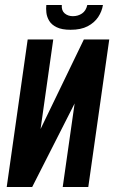

<svg xmlns="http://www.w3.org/2000/svg" viewBox="-20 -749 458 769"><path d="M6.9 0 90.9 -591H193.3L142.5 -232.3L315.9 -591H417.6L333.6 0H231.2L278.9 -334.7L108.9 0ZM262.7 -629.7Q227.8 -629.7 207.2 -639.8Q186.5 -649.8 177.2 -665.4Q167.8 -681 165.8 -698Q163.9 -715.1 165.5 -729.1H227.5Q225.8 -706.7 239 -695.5Q252.3 -684.2 271.8 -684.2Q292.6 -684.2 308.5 -695Q324.4 -705.7 329.7 -729.1H392.3Q388.3 -703.6 373.3 -680.8Q358.2 -658.1 331.2 -643.9Q304.2 -629.7 262.7 -629.7Z"/></svg>

Font: Alumni Sans Thin
Style: Italic
Weight: 100
Italic angle: -8°
Designer: Robert E. Leuschke
Foundry: Robert E. Leuschke
Version: Version 1.016